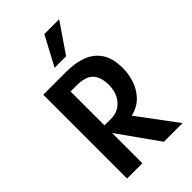

<svg xmlns="http://www.w3.org/2000/svg" viewBox="-279 -1037 1129 1129"><g transform="rotate(-45 285.5 -472.5)"><path d="M532.5 0H377.5L198.5 -252V0H71.5V-697H265.5Q336.5 -697 392.5 -676.2Q448.5 -655.5 481 -607Q513.5 -558.5 513.5 -475Q513.5 -429.5 498.2 -381.2Q483 -333 447.8 -295Q412.5 -257 352.5 -242ZM198.5 -315H251.5Q295.5 -315 325.2 -335.8Q355 -356.5 370.2 -390.2Q385.5 -424 385.5 -463Q385.5 -530.5 354.5 -563.8Q323.5 -597 248.5 -597H198.5ZM230.5 -762 328.5 -945H451.5L326.5 -762Z"/></g></svg>

Font: Alatsi
Style: Regular
Weight: 400
Designer: Spyros Zevelakis, Eben Sorkin
Foundry: www.sorkintype.com
Version: Version 1.008; ttfautohint (v1.8.4.7-5d5b)